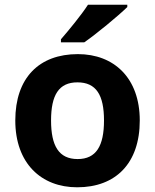

<svg xmlns="http://www.w3.org/2000/svg" viewBox="-20 -786 659 816"><path d="M521 -756V-766H354C325 -721 271 -656 239 -619V-606H338C389 -641 483 -719 521 -756ZM574 -274C574 -455 464 -556 311 -556C146 -556 45 -455 45 -274C45 -92 155 10 308 10C472 10 574 -92 574 -274ZM197 -274C197 -382 230 -436 309 -436C389 -436 422 -382 422 -274C422 -166 389 -110 310 -110C230 -110 197 -166 197 -274Z"/></svg>

Font: Noto Sans Javanese
Style: Bold
Weight: 700
Designer: Monotype Design Team
Foundry: Monotype Imaging Inc.
Version: Version 2.005